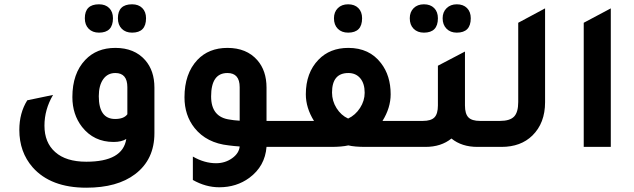

<svg xmlns="http://www.w3.org/2000/svg" viewBox="-20 -684 2954 894"><path d="M441 -532Q411 -532 393 -550Q375 -568 375 -599Q375 -664 441 -664Q471 -664 488.5 -646.5Q506 -629 506 -599Q506 -532 441 -532ZM595 -532Q565 -532 547 -550Q529 -568 529 -599Q529 -664 595 -664Q625 -664 642.5 -646.5Q660 -629 660 -599Q660 -532 595 -532ZM699 -64Q699 59 609 127Q526 190 382 190Q216 190 132 95Q70 24 70 -79Q70 -158 107 -217L227 -242Q187 -174 187 -99Q187 -20 237 24Q287 69 382 69Q552 69 568 -37Q546 -23 509 -23Q417 -23 362 -93Q317 -151 317 -232Q317 -342 377 -405Q430 -461 517 -461Q606 -461 656 -404Q699 -355 699 -276ZM573 -278Q573 -344 517 -344Q481 -344 460.5 -315Q440 -286 440 -236Q440 -130 516 -130Q557 -130 573 -152Z M1344 -121V0H1221Q1214 90 1141 144Q1081 188 1001 188Q938 188 878 154V45Q932 76 986 76Q1028 76 1060.5 53Q1093 30 1096 -2Q1088 -3 1071 -4Q1054 -6 1045 -7Q942 -18 886 -88Q839 -147 839 -231Q839 -341 899 -405Q952 -461 1039 -461Q1128 -461 1178 -404Q1221 -355 1221 -276V-121ZM1096 -278Q1096 -344 1039 -344Q963 -344 963 -235Q963 -138 1051 -127Q1065 -124 1096 -122Z M1601 -532Q1571 -532 1553 -550Q1535 -568 1535 -599Q1535 -628 1553 -646Q1571 -664 1601 -664Q1631 -664 1648.5 -646.5Q1666 -629 1666 -599Q1666 -532 1601 -532ZM1761 -121H1919V0H1682Q1631 0 1602 -7Q1571 0 1522 0H1284V-121H1442Q1404 -182 1404 -245Q1404 -345 1463 -406Q1516 -461 1602 -461Q1700 -461 1754 -390Q1799 -332 1799 -245Q1799 -182 1761 -121ZM1601 -132Q1635 -148 1656.5 -181.5Q1678 -215 1678 -252Q1678 -295 1657.5 -319.5Q1637 -344 1602 -344Q1526 -344 1526 -253Q1526 -214 1547 -180.5Q1568 -147 1601 -132Z M1954 -532Q1924 -532 1906 -550Q1888 -568 1888 -599Q1888 -628 1906 -646Q1924 -664 1954 -664Q1984 -664 2001.5 -646.5Q2019 -629 2019 -599Q2019 -532 1954 -532ZM2107 -532Q2077 -532 2059 -550.5Q2041 -569 2041 -599Q2041 -628 2059.5 -646Q2078 -664 2107 -664Q2137 -664 2154.5 -646.5Q2172 -629 2172 -599Q2172 -532 2107 -532ZM2215 -121H2305V0H2203Q2130 0 2082 -39Q2034 0 1961 0H1859V-121H1949Q1987 -121 2003 -137.5Q2019 -154 2019 -193V-378L2145 -444V-193Q2145 -154 2161 -137.5Q2177 -121 2215 -121Z M2245 0V-121H2308Q2354 -121 2373.5 -141Q2393 -161 2393 -209V-578L2518 -645V-208Q2518 -111 2459 -53Q2405 0 2315 0Z M2698 0V-578L2824 -645V0Z"/></svg>

Font: Space Grotesk SemiBold
Style: Regular
Weight: 600
Designer: Florian Karsten
Foundry: Florian Karsten
Version: Version 2.000